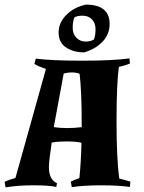

<svg xmlns="http://www.w3.org/2000/svg" viewBox="-34 -803 622 832"><path d="M319 -184Q300 -190 256 -190Q212 -190 190 -185Q178 -106 178 -78Q178 -25 213 -9L210 7Q178 0 110.5 0Q43 0 -10 9L-14 -15Q4 -24 33 -32L165 -504Q133 -515 115 -526L121 -549Q189 -540 322 -540Q455 -540 527 -550L529 -528Q509 -519 481 -513Q471 -440 471 -276.5Q471 -113 483 -29Q506 -24 531 -16L529 7Q479 0 404.5 0Q330 0 277 8L273 -16Q286 -23 310 -31Q317 -98 319 -184ZM320 -274Q320 -406 311 -483Q299 -489 278 -489Q257 -489 242 -484L199 -252Q227 -248 257.5 -248Q288 -248 320 -252ZM338 -783Q441 -783 441 -699Q441 -654 410 -622Q379 -590 331 -576Q284 -576 252 -597.5Q220 -619 220 -662Q220 -705 253.5 -738.5Q287 -772 338 -783ZM288 -727Q281 -709 281 -682.5Q281 -656 297 -639.5Q313 -623 336.5 -623Q360 -623 373 -632Q380 -650 380 -676.5Q380 -703 364.5 -719Q349 -735 324 -735Q299 -735 288 -727Z"/></svg>

Font: Almendra SC
Style: Bold
Weight: 700
Designer: Ana Sanfelippo
Foundry: Ana Sanfelippo
Version: Version 1.003